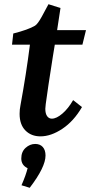

<svg xmlns="http://www.w3.org/2000/svg" viewBox="-20 -633 444 911"><path d="M172 14Q128 14 100.5 -14Q73 -42 73 -93Q73 -114 77 -133Q104 -279 122 -421H37L43 -474Q114 -492 146 -511Q159 -519 178.5 -554.5Q198 -590 210 -613L267 -595L251 -490H388L371 -421H240L231 -366Q206 -208 197 -139L195 -117Q195 -94 203.5 -82Q212 -70 226 -70Q248 -70 276 -94Q304 -118 327 -158L369 -125Q330 -58 276 -22Q222 14 172 14ZM82 246Q103 198 111 165Q81 151 81 119Q81 87 101.5 68.5Q122 50 147 50Q170 50 183 64.5Q196 79 196 105Q196 160 121 258Z"/></svg>

Font: Andada Pro
Style: Bold Italic
Weight: 700
Italic angle: -7°
Designer: Carolina Giovagnoli
Foundry: Huerta Tipografica
Version: Version 3.005; ttfautohint (v1.8.4)